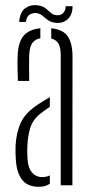

<svg xmlns="http://www.w3.org/2000/svg" viewBox="-20 -714 354 740"><path d="M49 -402Q48 -424.5 47.5 -451.2Q47 -478 48 -498.5Q49.5 -549.5 70 -575Q90.5 -600.5 135.5 -605V-566.5Q115.5 -563 104.8 -548.5Q94 -534 92.5 -502Q92 -482.5 92 -454.5Q92 -426.5 92.5 -402ZM214 0V-501Q214 -529.5 205.8 -545Q197.5 -560.5 177.5 -565.5V-605Q223 -600.5 241.2 -573.8Q259.5 -547 259.5 -494L259 0ZM41 -99Q40 -113 39.8 -125.8Q39.5 -138.5 40 -152Q42.5 -202.5 60.2 -241.2Q78 -280 127.5 -312Q148.5 -326 172 -339.5V-302.5Q164 -297 154.8 -290.2Q145.5 -283.5 135 -275.5Q105.5 -251.5 96.2 -220Q87 -188.5 85.5 -152Q85 -143.5 85 -129.5Q85 -115.5 86 -101.5Q88 -67.5 103.2 -49.5Q118.5 -31.5 142.5 -31.5Q159.5 -31.5 172 -38V-6Q155.5 6 130 6Q86.5 6 65.2 -21.2Q44 -48.5 41 -99ZM233 -690H259.5Q260 -658.5 242 -641Q224 -623.5 196 -626Q177.5 -627.5 166.2 -635.5Q155 -643.5 145.5 -652Q136 -660.5 122 -663.5Q110 -665.5 96.2 -658.8Q82.5 -652 80 -629.5H54Q57 -669 78.5 -683.2Q100 -697.5 126 -693.5Q145 -690.5 156 -681.8Q167 -673 175.8 -664.8Q184.5 -656.5 197 -655.5Q214 -653.5 223.8 -664Q233.5 -674.5 233 -690Z"/></svg>

Font: Big Shoulders Stencil Display Light
Style: Regular
Weight: 300
Designer: Patric King
Foundry: XO Type Co
Version: Version 1.000